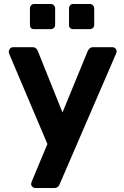

<svg xmlns="http://www.w3.org/2000/svg" viewBox="-20 -758 625 968"><path d="M350 -611Q328 -611 328 -633V-715Q328 -725 334 -731.5Q340 -738 350 -738H432Q442 -738 448.5 -731.5Q455 -725 455 -715V-633Q455 -623 448.5 -617Q442 -611 432 -611ZM153 -611Q131 -611 131 -633V-715Q131 -725 137 -731.5Q143 -738 153 -738H235Q245 -738 251.5 -731.5Q258 -725 258 -715V-633Q258 -623 251.5 -617Q245 -611 235 -611ZM158 190Q150 190 143.5 184Q137 178 137 170Q137 164 141 155L219 -32L27 -485Q24 -494 24 -498Q25 -507 31 -513.5Q37 -520 46 -520H143Q156 -520 162 -514Q168 -508 171 -500L295 -191L422 -500Q426 -508 432 -514Q438 -520 451 -520H546Q555 -520 561.5 -514Q568 -508 568 -500Q568 -494 564 -485L281 170Q278 178 271.5 184Q265 190 252 190Z"/></svg>

Font: Fz Rubik SemBd
Style: Regular
Weight: 600
Designer: Hubert and Fischer
Foundry: Hubert and Fischer
Version: Vit hóa bi FontZin.com